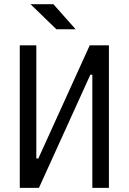

<svg xmlns="http://www.w3.org/2000/svg" viewBox="-20 -914 626 934"><path d="M76.2 0V-693.4H156.7V-143.1H166.5L416.5 -693.4H509.8V0H429.2V-550.3H419.4L169.4 0ZM254.4 -771.5 128.4 -893.6H239.7L348.1 -771.5Z"/></svg>

Font: Cascadia Code PL SemiLight
Style: Regular
Weight: 350
Monospace: yes
Designer: Aaron Bell
Foundry: Saja Typeworks
Version: Version 2404.023; ttfautohint (v1.8.4)